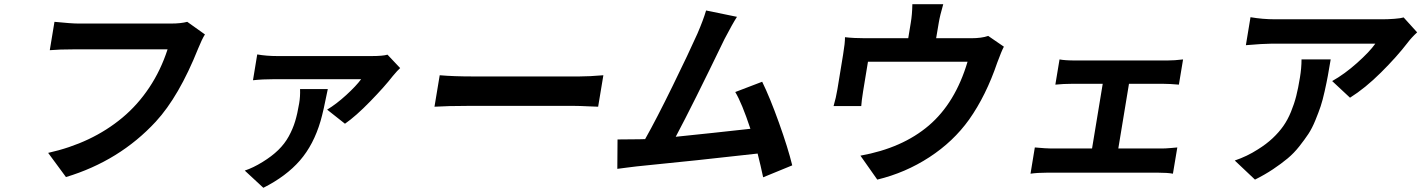

<svg xmlns="http://www.w3.org/2000/svg" viewBox="-20 -801 6766 914"><path d="M871.4 -697.1 955.6 -637.1Q941.4 -614.7 923.3 -570Q832 -341.6 721.6 -221.9Q549 -35.2 294 41.9L209.2 -73.2Q312.5 -96.2 401.1 -138.1Q489.7 -180 562.7 -240.9Q635.7 -301.8 690.5 -384.1Q745.4 -466.3 777.7 -566.1H331.7Q263.1 -566.1 217 -562.1L239.3 -697.1Q321 -688.9 353 -688.9H795.1Q840.6 -688.9 871.4 -697.1Z M1408.4 -377.1H1540.5Q1519.2 -269.5 1506 -224.8Q1473 -112.2 1408 -37.3Q1342.7 38 1233.7 93L1145.2 11Q1185 -2.1 1229.8 -29.8Q1273.8 -56.8 1304.5 -86.6Q1335.2 -116.5 1354.8 -152.2Q1374.3 -187.9 1385.1 -223.9Q1396 -259.9 1404.1 -308.9Q1409.8 -341.6 1408.4 -377.1ZM1824.6 -540.8 1884.9 -476.9Q1873.6 -467.3 1849.8 -438.9Q1811.1 -388.8 1742.5 -318.4Q1674 -247.9 1622.2 -212L1537.3 -279.1Q1581 -305.4 1628.2 -348.5Q1675.4 -391.7 1699.2 -424H1284.1Q1229.4 -424 1184.3 -419L1204.5 -541.9Q1248.6 -534.1 1302.2 -534.1H1746.4Q1802.9 -534.1 1824.6 -540.8Z M2048.3 -293 2073.2 -442.8Q2139.9 -437.1 2226.2 -437.1H2739.3Q2785.2 -437.1 2852.3 -442.8L2827.4 -293Q2818.2 -293 2778.4 -294.9Q2738.6 -296.9 2716.3 -296.9H2203.1Q2112.9 -296.9 2048.3 -293Z M3751.4 -13.8 3612.9 43Q3601.6 -10.7 3586.6 -70Q3299 -37.3 3010.7 -8.9Q2997.2 -7.5 2964.7 -3.2Q2932.2 1.1 2918.7 2.8L2919.7 -137.1Q2993.6 -137.1 3024.9 -138.1L3051.1 -138.8Q3104.8 -234 3181.8 -391.3Q3258.9 -548.7 3300.1 -641Q3327.8 -705.3 3341.3 -751.1L3488.3 -720.9Q3468.4 -690.3 3429 -615.1Q3276.6 -299.7 3196.7 -149.9Q3377.1 -168.3 3552.2 -187.9Q3511.7 -310.4 3480.1 -362.9L3608.3 -411.9Q3645.2 -336.6 3688.2 -216.6Q3731.2 -96.6 3751.4 -13.8Z M3948.2 -296.2Q3959.9 -335.9 3966.6 -377.1L3993.6 -541.9Q4002.8 -596.6 4002.5 -623.9Q4045.1 -619 4099.4 -619H4303.6L4315.7 -692.8Q4322.4 -731.5 4323.2 -780.9H4470.2Q4454.5 -726.9 4448.9 -692.8L4436.4 -619H4602.6Q4653.1 -619 4684.3 -630L4758.9 -578.8Q4747.9 -558.6 4727.3 -502.8Q4674 -345.9 4593.4 -231.9Q4518.5 -127.1 4404.3 -52.7Q4290.1 21.7 4156.2 54L4076 -60Q4275.6 -95.9 4401.6 -203.5Q4527.7 -311.1 4585.9 -507.1H4111.9L4088.8 -366.8Q4081.3 -320 4079.9 -296.2Z M4964.5 21Q4918.3 21 4885.7 25.9L4906.2 -99.1Q4961.6 -94.1 4983.7 -94.1H5178.6L5229.4 -402H5080.6Q5043 -402 5003.9 -398.1L5023.8 -518.1Q5049.7 -513.1 5099.1 -513.1H5536.9Q5571 -513.1 5611.9 -518.1L5592 -398.1Q5548.3 -402 5518.5 -402H5354.4L5303.6 -94.1H5511.7Q5527 -94.1 5554.2 -96.4Q5581.3 -98.7 5584.5 -99.1L5563.6 25.9Q5539.1 21 5492.5 21Z M6175.8 -518.1H6314.6Q6306.5 -469.5 6301.1 -440.2Q6295.8 -410.9 6286 -367Q6276.3 -323.2 6266.9 -295.1Q6257.5 -267 6241.8 -228.7Q6226.2 -190.3 6208.5 -163.5Q6190.7 -136.7 6165.3 -104.4Q6139.9 -72.1 6109.7 -46.9Q6079.5 -21.7 6040.1 4.6Q6000.7 30.9 5954.2 54L5858 -36.9Q5916.9 -56.8 5968 -89.8Q6008.2 -114.7 6038.4 -143.1Q6068.5 -171.5 6089.3 -201.2Q6110.1 -230.8 6125.5 -268.5Q6141 -306.1 6150.6 -343.9Q6160.2 -381.7 6168.3 -432.2Q6175.8 -476.9 6175.8 -518.1ZM6661.9 -718 6726.2 -647Q6698.9 -621.8 6681.1 -598Q6629.3 -530.5 6554 -455.8Q6478.7 -381 6406.6 -335.9L6321.7 -415.1Q6380.7 -448.2 6440.3 -501.4Q6500 -554.7 6527 -593H6029.1Q5994.3 -593 5910.9 -585.9L5932.9 -719.1Q5990.8 -709.2 6048.3 -709.2H6563.2Q6587.4 -709.2 6618.3 -711.5Q6649.1 -713.8 6661.9 -718Z"/></svg>

Font: Karasuma Gothic
Style: Bold Italic
Weight: 700
Italic angle: 9.39998°
Designer: Rasmus Andersson / Ryoko Nishizuka
Foundry: Genbu
Version: Version 1.00